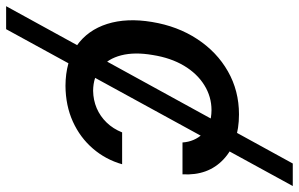

<svg xmlns="http://www.w3.org/2000/svg" viewBox="-220 -574 972 624"><g transform="rotate(90 266.0 -262.0)"><path d="M558.6 -727.5 48.8 204.1H-25.9L485.4 -727.5ZM232.9 11.2Q153.8 10.7 102.8 -25.1Q51.8 -61 31.7 -124.5Q11.7 -188 25.4 -270Q39.1 -353.5 81.1 -417.2Q123 -481 186 -516.8Q249 -552.7 325.7 -552.7Q418.5 -552.7 471.9 -502.4Q525.4 -452.1 520.5 -369.1H417Q414.6 -407.7 388.7 -435.3Q362.8 -462.9 312 -463.4Q268.1 -463.4 230.5 -439.9Q192.9 -416.5 167.5 -373.8Q142.1 -331.1 132.8 -272.5Q122.6 -213.4 133.8 -169.9Q145 -126.5 174.6 -102.8Q204.1 -79.1 249 -78.6Q279.3 -79.1 305.7 -90.3Q332 -101.6 352.3 -122.6Q372.6 -143.6 384.3 -172.9H487.8Q472.7 -119.6 437 -78.1Q401.4 -36.6 349.4 -12.9Q297.4 10.7 232.9 11.2Z"/></g></svg>

Font: Inter Tight Medium
Style: Italic
Weight: 500
Italic angle: -9.39999°
Designer: Rasmus Andersson
Foundry: rsms
Version: Version 3.004